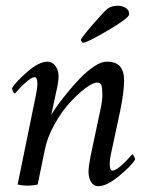

<svg xmlns="http://www.w3.org/2000/svg" viewBox="-20 -638 525 664"><path d="M174.8 -322.3 157.2 -240.2Q161.6 -249 175.5 -268.8Q189.5 -288.6 211.4 -315.7Q233.4 -342.8 256.6 -366.9Q279.8 -391.1 304.9 -408Q330.1 -424.8 348.6 -424.8Q380.9 -424.8 395 -408.4Q409.2 -392.1 409.2 -360.4Q409.2 -320.3 395.5 -253.9L363.3 -103.5Q359.4 -84 359.4 -72.3Q359.4 -47.9 369.1 -47.9Q374 -47.9 381.1 -52Q388.2 -56.2 395.3 -62Q402.3 -67.9 409.9 -75.2Q417.5 -82.5 422.9 -88.4Q427.7 -94.7 432.6 -99.6L437.5 -104.5Q439.9 -104.5 443.6 -97.4Q447.3 -90.3 447.3 -85.9Q435.1 -65.4 392.3 -29.8Q349.6 5.9 319.3 5.9Q304.2 5.9 295.2 -8.3Q286.1 -22.5 286.1 -44.9Q286.1 -60.5 293 -96.7L327.1 -257.8Q334 -288.6 334 -310.5Q334 -333 330.8 -342.8Q327.6 -352.5 315.4 -352.5Q301.8 -352.5 275.1 -332.8Q248.5 -313 220.5 -282Q192.4 -251 167.7 -206.5Q143.1 -162.1 134.8 -119.1Q130.9 -99.6 110.4 0Q94.7 3.9 75.2 3.9Q56.6 3.9 41 0L105.5 -315.4Q109.4 -338.9 109.4 -346.7Q109.4 -371.1 99.6 -371.1Q94.7 -371.1 87.6 -366.9Q80.6 -362.8 73.5 -356.9Q66.4 -351.1 58.8 -343.8Q51.3 -336.4 45.9 -330.6Q41 -324.2 36.1 -319.3L31.2 -314.5Q28.8 -314.5 25.1 -321.5Q21.5 -328.6 21.5 -333Q34.2 -354.5 74.5 -389.6Q114.7 -424.8 144.5 -424.8Q160.2 -424.8 171.4 -410.2Q182.6 -395.5 182.6 -374Q182.6 -355 174.8 -322.3ZM267.6 -490.2Q265.6 -490.2 262.7 -493.9Q259.8 -497.6 259.8 -500Q259.8 -505.9 301 -553.5Q342.3 -601.1 352.5 -608.4Q366.7 -618.2 388.7 -618.2Q401.4 -618.2 414.1 -611.1Q426.8 -604 426.8 -588.9Q426.8 -576.2 353.8 -533.2Q280.8 -490.2 267.6 -490.2Z"/></svg>

Font: Amiri
Style: Slanted
Weight: 400
Italic angle: 9°
Designer: Khaled Hosny
Version: Version 000.107